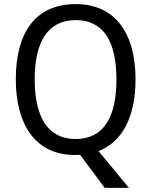

<svg xmlns="http://www.w3.org/2000/svg" viewBox="-20 -745 736 935"><path d="M640 -358C640 -587 538 -725 349 -725C153 -725 57 -587 57 -359C57 -146 146 10 347 10C354 10 363 9 370 9L490 170H608L460 -9C578 -55 640 -180 640 -358ZM149 -358C149 -542 213 -647 349 -647C484 -647 547 -543 547 -358C547 -173 484 -68 348 -68C214 -68 149 -174 149 -358Z"/></svg>

Font: Noto Sans Armenian SemiCondensed
Style: Regular
Weight: 400
Width: 4
Designer: Monotype Design Team
Foundry: Monotype Imaging Inc.
Version: Version 2.008